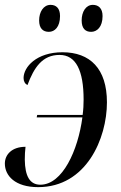

<svg xmlns="http://www.w3.org/2000/svg" viewBox="-24 -761 498 790"><path d="M351 -630C375 -630 398 -650 398 -695C398 -727 381 -741 358 -741C329 -741 312 -712 312 -677C312 -644 327 -630 351 -630ZM177 -630C201 -630 223 -650 223 -695C223 -727 207 -741 184 -741C155 -741 137 -712 137 -677C137 -644 153 -630 177 -630ZM127 -278H315C297 -142 233 -1 142 -1C98 -1 79 -37 78 -104C78 -122 79 -141 81 -157C25 -157 -4 -125 -4 -88C-4 -38 38 9 133 9C331 9 416 -191 416 -340C416 -479 346 -546 233 -546C126 -546 73 -485 73 -440C73 -426 79 -416 89 -411C116 -483 150 -535 221 -535C289 -535 320 -470 320 -351C320 -331 319 -310 316 -288H129Z"/></svg>

Font: Noto Serif Display SemiCondensed
Style: Italic
Weight: 400
Width: 4
Italic angle: -12°
Designer: Monotype Design Team
Foundry: Monotype Imaging Inc.
Version: Version 2.009